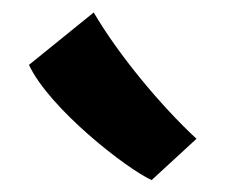

<svg xmlns="http://www.w3.org/2000/svg" viewBox="-20 -903 365 311"><path d="M225.6 -611.3 298.3 -678.2C241.2 -731 172.4 -813.5 131.8 -882.8L26.9 -797.9C60.1 -727.1 184.6 -629.9 225.6 -611.3Z"/></svg>

Font: Merriweather Sans
Style: Bold
Weight: 700
Designer: Eben Sorkin ( eben@eyebytes.com )
Foundry: Eben Sorkin
Version: Version 1.003